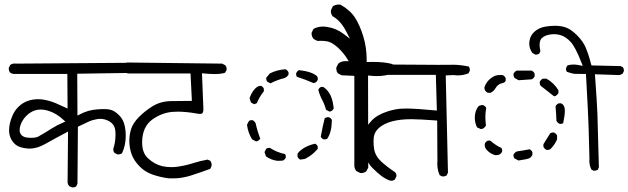

<svg xmlns="http://www.w3.org/2000/svg" viewBox="-20 -825 2733 835"><path d="M300.8 -10.3Q306.6 -10.7 311.5 -14.2L316.9 -26.4L318.8 -273.9Q342.3 -284.7 356 -291.5Q369.6 -298.3 380.4 -301.8Q401.9 -308.1 416.5 -308.1Q435.1 -308.1 452.6 -298.8Q477.5 -285.6 481 -260.3Q482.4 -248.5 482.4 -237.8Q482.4 -227.1 481.4 -219Q480.5 -210.9 479.5 -204.6Q477.1 -191.9 473.1 -179.7Q472.7 -177.7 472.7 -174.8Q472.7 -166 478 -160.2L489.7 -153.8Q491.2 -153.3 493.2 -153.3Q503.4 -153.3 510.7 -158.7Q526.9 -192.4 526.9 -236.3Q526.9 -255.9 522.9 -275.4Q517.6 -304.7 497.1 -324.7Q476.6 -344.7 458.5 -348.1Q447.8 -350.6 432.6 -350.6Q417.5 -350.6 400.4 -349.1Q362.8 -346.2 329.1 -328.6L316.9 -322.3L315.9 -504.4L578.1 -508.3Q586.9 -509.8 595.2 -515.6L601.1 -526.9Q601.6 -528.8 601.6 -530.8Q601.6 -532.7 601.1 -535.2Q600.1 -541 596.2 -545.9L584 -552.2L49.3 -548.3Q46.4 -548.8 44.4 -548.8Q32.7 -548.8 24.4 -542.5L18.1 -529.3Q18.1 -528.8 18.1 -527.8Q18.1 -517.1 23.4 -509.8Q30.3 -504.4 39.6 -503.4H272.9L273.9 -353Q239.7 -369.1 222.9 -376Q206.1 -382.8 193.8 -386.2Q167.5 -393.6 146.5 -393.6Q93.3 -393.6 59.6 -359.9Q44.9 -345.2 35.6 -325.2Q19.5 -289.1 19.5 -258.8Q19.5 -220.7 47.4 -196.3Q64 -182.1 100.1 -179.2Q104.5 -178.7 108.4 -178.7Q141.1 -178.7 176.3 -198.7Q217.8 -222.2 275.9 -252.9L273.9 -30.8Q275.4 -22.5 280.8 -15.6L292.5 -10.3Q294.4 -9.8 296.4 -9.8Q298.3 -9.8 300.8 -10.3ZM153.8 -235.4 154.3 -235.8Q154.3 -235.4 153.8 -235.4ZM153.8 -235.4Q141.1 -225.6 117.2 -225.6Q109.4 -225.6 103.5 -226.1Q84 -227.1 74.2 -236.8Q65.4 -245.6 65.4 -259.3Q65.4 -270.5 69.6 -282Q73.7 -293.5 79.1 -301.8Q85 -311.5 93 -319.6Q101.1 -327.6 108.4 -333Q130.4 -348.6 156.7 -348.6Q175.8 -348.6 197.3 -340.8Q228 -329.6 254.9 -304.7L264.2 -296.4L252.4 -291Q227.5 -280.8 203.1 -265.1Q178.2 -249 153.8 -235.4Z M805.7 -386.2Q766.6 -386.2 722.4 -385.3Q678.2 -384.3 644 -363.3Q608.9 -341.3 584 -315.9Q559.1 -290.5 550.8 -265.6Q542.5 -240.7 542.5 -212.4Q542.5 -184.1 551.3 -157.2Q561.5 -126.5 588.9 -99.6Q610.4 -78.1 640.6 -66.9Q675.8 -54.2 714.4 -49.3Q720.7 -49.3 728.8 -49.3Q736.8 -49.3 750 -49.8Q779.3 -52.2 808.1 -61Q851.1 -74.7 894.5 -90.8L899.9 -103Q900.4 -104.5 900.4 -107.9Q900.4 -116.7 895 -125.5L882.8 -130.9Q851.1 -125.5 819.1 -115.2Q787.1 -105 752.4 -100.1Q738.8 -98.1 725.1 -98.1Q704.6 -98.1 685.1 -102.5Q652.3 -110.4 624 -136.2Q598.1 -159.7 598.1 -205.1Q598.1 -274.9 645 -307.1Q684.6 -334.5 729 -338.4Q740.7 -339.4 753.9 -339.4Q789.1 -339.4 834 -331.5Q843.3 -329.6 846.7 -329.6Q850.1 -329.6 851.6 -329.6Q857.4 -330.1 859.9 -332.5Q864.3 -337.4 864.7 -347.7L858.4 -506.3Q893.1 -502.9 912.6 -502.9Q942.4 -502.9 959 -508.8L965.3 -521Q965.8 -522.5 965.8 -525.6Q965.8 -528.8 964.4 -533.2Q962.9 -537.6 960 -541L946.3 -548.3L532.2 -553.2L519.5 -547.4L513.2 -534.7Q513.2 -534.2 513.2 -533.7Q513.2 -521 519.5 -512.7Q527.3 -506.8 537.6 -505.4H808.6L814.5 -386.2Z M1361.8 -478Q1362.3 -479.5 1362.3 -481.9Q1362.3 -488.8 1358.4 -494.1Q1335 -514.2 1279.8 -520Q1272 -515.6 1268.1 -506.3Q1267.6 -504.9 1267.6 -503.4Q1267.6 -502 1268.1 -500Q1268.1 -495.6 1271 -491.2Q1307.6 -479.5 1342.8 -463.9L1349.1 -464.8Q1357.9 -468.8 1361.8 -478ZM1234.9 -510.7Q1230 -519.5 1221.7 -523.9Q1185.1 -521.5 1153.8 -505.9L1137.7 -486.8Q1137.7 -485.4 1137.7 -483.4Q1137.7 -476.6 1141.6 -470.2L1156.2 -462.4Q1185.5 -478 1217.3 -485.4Q1228 -489.7 1234.9 -500.5ZM1113.8 -451.7Q1100.6 -451.7 1088.9 -439Q1074.2 -423.3 1065.4 -398.4L1071.3 -379.4L1085.4 -371.6L1097.2 -376.5Q1108.4 -404.8 1127.4 -427.7V-439.5Q1123 -448.2 1115.2 -451.7Q1114.3 -451.7 1113.8 -451.7ZM1376 -446.8Q1368.2 -442.9 1364.3 -434.6Q1369.6 -412.6 1380.6 -391.8Q1391.6 -371.1 1397.9 -347.7L1412.6 -339.8L1418.5 -340.8Q1426.8 -344.2 1431.2 -353Q1428.7 -384.3 1418 -409.2Q1407.2 -432.6 1386.2 -446.8ZM1391.6 -218.8Q1398.9 -218.8 1403.3 -221.7Q1422.9 -251 1423.3 -303.2Q1419.9 -311 1411.1 -314.9Q1409.2 -315.4 1408.2 -315.4Q1407.2 -315.4 1405.8 -315.4Q1404.3 -315.4 1402.3 -314.9Q1400.4 -314.5 1398.9 -314Q1395 -313 1392.1 -310.5Q1383.8 -279.3 1375 -230.5Q1378.9 -222.2 1386.7 -219.2Q1389.2 -218.8 1391.6 -218.8ZM1078.6 -302.2Q1077.1 -302.7 1075.4 -302.7Q1073.7 -302.7 1071.8 -302.2Q1067.4 -301.8 1063 -299.3L1054.2 -282.7Q1058.6 -247.1 1076.2 -219.2L1093.8 -210L1099.1 -210.9Q1107.4 -214.8 1111.8 -222.2Q1099.1 -254.9 1091.8 -288.6Q1087.9 -297.9 1078.6 -302.2ZM1361.8 -188.5Q1357.9 -196.3 1350.6 -200.2Q1318.8 -192.9 1298.3 -179.2Q1279.8 -166.5 1273.9 -156.2V-143.6Q1277.8 -134.8 1285.6 -130.9L1306.2 -133.8Q1337.9 -149.4 1361.8 -177.7ZM1223.1 -141.1Q1223.1 -148.9 1220.2 -154.8Q1184.1 -162.1 1153.3 -182.1Q1152.8 -182.1 1152.8 -182.1Q1144 -182.1 1138.2 -178.7L1130.4 -163.6L1136.7 -145Q1160.2 -128.4 1187.5 -125.5L1210 -126.5Q1218.8 -130.9 1223.1 -139.6Q1223.1 -140.6 1223.1 -141.1ZM1546.4 -72.8Q1548.3 -72.3 1552.2 -72.3Q1556.2 -72.3 1561.8 -74Q1567.4 -75.7 1572.8 -79.6L1581.5 -95.7L1580.6 -496.6Q1604.5 -494.1 1618.2 -494.1Q1657.2 -494.1 1685.5 -505.4L1692.9 -521Q1693.4 -522.9 1693.4 -526.6Q1693.4 -530.3 1691.9 -535.9Q1690.4 -541.5 1686.5 -546.4Q1653.3 -555.7 1601.6 -555.7Q1592.8 -555.7 1574.7 -555.2V-563.5Q1574.7 -617.7 1560.3 -665.5Q1545.9 -713.4 1524.4 -747.6Q1503.4 -780.3 1460.9 -804.7Q1457 -805.2 1453.1 -805.2Q1438.5 -805.2 1427.2 -797.4L1419.4 -780.8Q1418.9 -778.8 1418.9 -774.9Q1418.9 -771 1420.7 -765.4Q1422.4 -759.8 1426.3 -754.4Q1460.9 -735.8 1484.9 -689.5L1502 -656.7L1472.7 -678.7Q1442.9 -701.2 1404.8 -707.5Q1394.5 -709.5 1384.8 -709.5Q1361.8 -709.5 1343.3 -699.2L1335.4 -683.1Q1335 -681.6 1335 -680.2Q1335 -666 1344.2 -655.3L1360.4 -647Q1367.2 -647.5 1373.5 -647.5Q1403.8 -647.5 1418 -640.1Q1436.5 -631.3 1457 -610.8Q1475.1 -592.8 1488.3 -571.8L1496.6 -559.1H1481.4Q1463.9 -559.1 1451.2 -548.3L1442.9 -531.7Q1442.4 -529.8 1442.4 -528.8Q1442.4 -527.8 1442.6 -526.4Q1442.9 -524.9 1442.9 -522.9Q1442.9 -521 1443.4 -519Q1443.8 -517.1 1444.3 -515.4Q1444.8 -513.7 1445.8 -511.7Q1447.3 -508.8 1449.7 -505.9L1465.8 -497.6L1521 -495.1V-102.1Q1522.5 -89.8 1529.8 -81.1Z M1882.3 -124.5Q1881.8 -118.7 1881.8 -114Q1881.8 -109.4 1882.1 -105.2Q1882.3 -101.1 1882.8 -96.7Q1883.3 -92.3 1884.3 -87.9Q1885.3 -83.5 1886.2 -79.1Q1888.7 -70.8 1892.1 -63L1902.8 -58.1Q1904.8 -57.6 1906 -57.6Q1907.2 -57.6 1908.4 -57.6Q1909.7 -57.6 1911.9 -58.1Q1914.1 -58.6 1915.5 -59.1Q1919.4 -60.1 1922.4 -62L1928.2 -74.2L1918.5 -497.1L1951.7 -498.5Q1961.9 -497.1 1970.7 -497.1Q1996.1 -497.1 2017.6 -506.3L2022.9 -517.1Q2023.4 -519 2023.4 -521.5Q2023.4 -529.3 2019 -535.6Q1980.5 -543.5 1949.7 -543.5Q1946.8 -543.5 1938 -543.2Q1929.2 -543 1883.8 -543Q1838.4 -543 1698.2 -544.2Q1558.1 -545.4 1542.5 -546.4Q1541.5 -546.4 1541 -546.4Q1528.3 -546.4 1507.3 -535.6L1501.5 -524.4Q1501.5 -523.4 1501.5 -522.9Q1501.5 -512.7 1506.3 -505.4L1518.6 -499.5H1875.5L1879.9 -344.2Q1789.6 -353 1745.6 -353Q1728.5 -353 1720.2 -352.1Q1711.9 -351.1 1706.5 -350.3Q1701.2 -349.6 1695.8 -348.4Q1690.4 -347.2 1685.3 -345.9Q1680.2 -344.7 1675 -343.5Q1669.9 -342.3 1665 -340.3Q1618.7 -325.2 1595.7 -299.8Q1577.1 -279.8 1569.6 -262.5Q1562 -245.1 1559.6 -215.3Q1559.1 -210 1559.1 -204.6Q1559.1 -174.8 1570.3 -142.6Q1581.1 -113.3 1599.6 -94.7Q1621.6 -72.8 1639.2 -59.6Q1656.2 -46.9 1675.8 -39.6Q1678.7 -39.1 1681.6 -39.1Q1690.9 -39.1 1697.3 -44.4L1703.6 -57.1Q1704.1 -58.6 1704.1 -60.1Q1704.1 -69.3 1698.7 -75.7Q1663.6 -99.1 1638.2 -122.1Q1611.3 -147.5 1606.9 -178.2Q1604.5 -195.8 1604.5 -207.8Q1604.5 -219.7 1605.5 -228Q1608.4 -251 1627.9 -268.6Q1671.4 -306.6 1768.6 -306.6Q1802.7 -306.6 1881.3 -300.8Z M2305.2 -504.9Q2300.8 -513.7 2292 -518.1H2227.5Q2218.3 -513.7 2213.4 -504.4Q2212.9 -502.9 2212.9 -501.5Q2212.9 -492.7 2217.8 -485.8L2235.4 -476.1L2292 -480Q2296.4 -481.9 2298.6 -484.1Q2300.8 -486.3 2301.8 -487.8Q2303.7 -490.2 2305.2 -493.2ZM2166 -498.5Q2161.1 -499 2156.2 -499Q2151.4 -499 2144 -498Q2136.7 -497.1 2128.9 -493.7Q2117.7 -488.3 2106.4 -477.5Q2091.3 -461.9 2086.4 -443.8L2087.9 -435.1Q2092.3 -425.8 2101.6 -421.4H2113.3Q2127.4 -428.2 2134.3 -440.4Q2145 -459.5 2164.6 -463.4Q2174.8 -465.3 2179.2 -473.6V-485.4Q2174.8 -494.6 2166 -498.5ZM2408.7 -432.1Q2389.2 -464.8 2356.4 -482.9H2340.8Q2331.5 -478.5 2327.6 -469.2Q2327.1 -467.3 2327.1 -465.8Q2327.1 -457.5 2331.1 -452.1L2389.6 -406.2L2395 -407.2Q2404.3 -411.6 2408.7 -420.9ZM2409.2 -375.5Q2400.4 -371.1 2396 -362.8Q2398.9 -334 2399.9 -299.8Q2404.3 -290.5 2413.6 -286.6Q2415.5 -286.1 2417 -286.1Q2424.3 -286.1 2429.2 -289.1Q2436.5 -323.7 2436.5 -343.3Q2436.5 -361.8 2427.7 -370.6L2420.9 -375.5ZM2093.3 -279.3Q2090.8 -297.9 2090.8 -317.4Q2090.8 -336.9 2094.7 -355.5Q2090.3 -363.8 2081.5 -367.7Q2079.6 -368.2 2078.4 -368.2Q2077.1 -368.2 2075.4 -368.2Q2073.7 -368.2 2071.3 -367.2Q2066.4 -366.2 2062 -363.8Q2044.9 -344.2 2044.9 -313Q2044.9 -290.5 2054.7 -271L2071.3 -263.7L2077.6 -264.6Q2088.4 -269 2093.3 -279.3ZM2356.9 -173.3Q2358.9 -172.9 2361.3 -172.9Q2368.7 -172.9 2374.5 -177.2Q2393.6 -196.8 2402.8 -219.2V-235.4Q2398.4 -244.6 2389.2 -248.5Q2387.2 -249 2385.7 -249Q2377.9 -249 2372.6 -245.1L2343.3 -197.8V-186.5Q2347.7 -177.2 2356.9 -173.3ZM2164.1 -168.9Q2164.1 -176.8 2160.6 -181.6Q2136.2 -192.4 2112.3 -213.4H2101.6Q2092.3 -209 2088.4 -200.2Q2087.9 -198.2 2087.9 -196.3Q2087.9 -185.1 2094.2 -175.8Q2111.8 -155.3 2135.3 -149.9L2149.9 -151.9Q2159.2 -156.2 2163.6 -165.5Q2164.1 -167.5 2164.1 -168.9ZM2295.4 -163.1Q2291.5 -171.9 2283.2 -175.8Q2255.4 -170.4 2228 -166.5Q2218.3 -162.1 2213.4 -152.8Q2212.9 -151.4 2212.9 -148.9Q2212.9 -141.6 2217.3 -136.2L2234.9 -127Q2273.9 -132.3 2283.7 -137.7Q2291 -142.1 2295.4 -151.4ZM2330.1 -602.1Q2326.7 -618.2 2326.7 -629.9Q2326.7 -649.4 2335.9 -658.7Q2349.1 -671.9 2374.5 -675.3Q2382.3 -676.3 2386.2 -676.3Q2390.1 -676.3 2394.3 -676.3Q2398.4 -676.3 2405.8 -675Q2413.1 -673.8 2421.4 -670.9Q2440.9 -664.6 2461.4 -643.1Q2481.9 -621.6 2508.8 -552.7L2514.2 -538.6L2499 -541.5Q2485.4 -544.4 2473.6 -544.4Q2458.5 -544.4 2446.8 -539.6L2441.9 -528.8Q2441.4 -527.3 2441.4 -524.9Q2441.4 -518.1 2445.3 -512.7Q2468.3 -504.4 2480.2 -503.9Q2492.2 -503.4 2520.5 -503.4H2528.3Q2532.7 -409.7 2536.1 -357.4Q2539.6 -305.2 2543.5 -133.8L2543 -126Q2543 -105 2552.2 -87.4L2561.5 -82.5Q2562.5 -82.5 2563 -82.5Q2572.8 -82.5 2579.6 -86.4L2584.5 -97.7Q2579.6 -293 2578.1 -331.8Q2576.7 -370.6 2567.4 -502L2672.4 -498.5Q2680.7 -500 2688 -504.9L2692.9 -515.1Q2693.4 -516.6 2693.4 -518.1Q2693.4 -526.4 2689 -532.7L2678.7 -537.6L2552.2 -540.5Q2543 -575.2 2537.4 -591.3Q2531.7 -607.4 2527.8 -616.7Q2516.6 -644.5 2489.7 -671.4Q2466.3 -694.8 2445.8 -703.6Q2423.8 -712.9 2393.6 -712.9Q2374.5 -712.9 2353.5 -709.5Q2324.7 -705.1 2304.7 -687.5Q2285.2 -670.4 2282.2 -643.6Q2281.7 -639.2 2281.7 -635.3Q2281.7 -613.8 2294.9 -595.2L2308.1 -587.4Q2308.6 -587.4 2311.3 -587.4Q2314 -587.4 2317.6 -588.4Q2321.3 -589.4 2324.7 -591.3Z"/></svg>

Font: NaikaiFont
Style: Light
Weight: 300
Version: Version 1.89